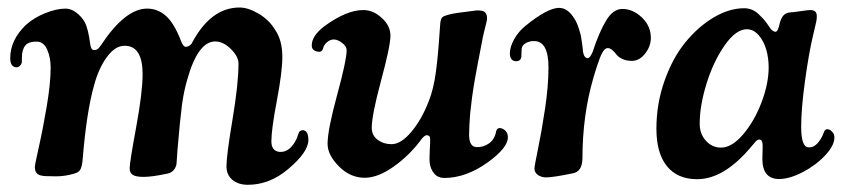

<svg xmlns="http://www.w3.org/2000/svg" viewBox="-20 -476 2289 522"><path d="M254.4 -353Q320.3 -452.6 379.9 -452.6Q409.2 -452.6 431.6 -432.4Q454.1 -412.1 472.2 -364.3Q478 -348.6 485.8 -348.6Q489.7 -348.6 494.9 -351.8Q500 -355 502 -359.4Q553.2 -455.6 631.3 -455.6Q654.8 -455.6 683.3 -438.7Q711.9 -421.9 728.5 -394Q747.6 -366.2 747.6 -321.3Q747.6 -280.8 732.7 -202.4Q717.8 -124 717.8 -91.8Q717.8 -64.9 740.7 -63Q768.6 -61.5 786.6 -99.1Q788.1 -103 790 -108.6Q792 -114.3 793 -116.5Q793.9 -118.7 796.9 -120.4Q799.8 -122.1 804.2 -122.1Q818.4 -120.1 818.4 -95.2Q818.4 -62.5 763.2 -16.1Q712.9 26.4 653.8 26.4Q627.9 26.4 611.8 12.9Q595.7 -0.5 595.7 -23.9Q595.7 -53.2 612.1 -150.9Q628.4 -248.5 628.4 -303.2Q628.4 -322.3 607.7 -342.8Q586.9 -363.3 564.9 -363.3Q518.1 -363.3 488.8 -258.8Q479.5 -226.6 474.6 -189.7Q469.7 -152.8 462.4 -66.9Q461.9 -60.1 461.4 -51.5Q460.9 -43 460.4 -37.1Q460 -31.2 459.5 -27.8Q453.6 -6.3 432.1 -3.4Q393.6 4.9 370.1 4.9Q350.6 4.9 341.6 -0.2Q332.5 -5.4 332.5 -19Q332.5 -34.2 350.1 -129.6Q367.7 -225.1 367.7 -274.4Q367.7 -351.6 318.8 -351.6Q293 -351.6 270.5 -320.8Q248 -290 235.8 -244.1Q215.3 -172.4 204.6 -41.5Q203.1 -24.4 198.7 -15.6Q194.3 -6.8 181.2 -3.9Q157.2 3.4 132.8 3.4Q99.6 3.4 93.3 1.5Q74.7 -1.5 74.7 -21.5Q74.7 -27.8 85.4 -75.4Q96.2 -123 106.9 -186Q117.7 -249 117.7 -292.5Q117.7 -319.3 108.4 -340.8Q99.1 -362.3 80.6 -362.8Q63.5 -363.3 53.7 -356.9Q42.5 -348.6 40 -329.1Q39.6 -323.2 39.6 -316.2Q39.6 -309.1 39.1 -305.2Q38.1 -300.8 33.7 -296.6Q29.3 -292.5 23.9 -293Q7.8 -294.4 7.8 -317.9Q7.8 -366.7 49.8 -407.7Q71.8 -427.7 102.8 -440.2Q133.8 -452.6 158.2 -452.6Q172.9 -452.6 187 -442.1Q201.2 -431.6 210 -416.5Q220.2 -397.5 225.6 -354Q228 -339.8 235.4 -339.8Q240.7 -339.8 244.1 -341.8Q247.6 -343.8 250.7 -348.1Q253.9 -352.5 254.4 -353Z M971.7 7.3Q932.1 7.3 901.4 -23.7Q870.6 -54.7 870.6 -85Q870.6 -122.6 896.5 -217.5Q922.4 -312.5 922.4 -338.9Q922.4 -351.1 909.2 -359.9Q900.4 -367.2 889.2 -368.7Q877.9 -369.1 868.9 -361.1Q859.9 -353 858.4 -344.2Q855.5 -334 844.7 -335.4Q827.6 -337.9 827.6 -352.5Q827.6 -378.4 861.3 -404.3Q921.9 -448.7 967.8 -448.7Q995.6 -448.7 1019.5 -425.8Q1041.5 -405.3 1041.5 -378.9Q1041.5 -351.1 1016.1 -257.1Q990.7 -163.1 990.7 -128.4Q990.7 -107.9 1006.8 -95.9Q1022.9 -84 1044.4 -84Q1070.3 -84 1098.6 -117.9Q1127 -151.9 1146 -201.7Q1158.2 -232.4 1164.6 -276.9Q1170.9 -321.3 1175.8 -397Q1176.3 -399.4 1176.5 -406Q1176.8 -412.6 1177.2 -415.5Q1177.7 -418.5 1179 -422.9Q1180.2 -427.2 1183.3 -429.7Q1186.5 -432.1 1191.4 -433.6Q1205.6 -439 1238.8 -442.9Q1244.1 -443.4 1256.1 -445.1Q1268.1 -446.8 1274.2 -447.5Q1280.3 -448.2 1289.6 -446.8Q1304.2 -444.3 1304.2 -425.8Q1304.2 -421.9 1302 -413.3Q1299.8 -404.8 1295.9 -388.7Q1292 -372.6 1289.1 -355.5Q1288.6 -353 1284.9 -334Q1281.2 -314.9 1280.3 -310.1Q1279.3 -305.2 1275.9 -286.9Q1272.5 -268.6 1271.2 -261Q1270 -253.4 1267.1 -236.3Q1264.2 -219.2 1263.2 -209.7Q1262.2 -200.2 1260.3 -184.8Q1258.3 -169.4 1257.6 -158.4Q1256.8 -147.5 1256.1 -134.5Q1255.4 -121.6 1255.4 -109.9Q1255.4 -77.6 1274.4 -76.2Q1292.5 -74.7 1308.8 -85.7Q1325.2 -96.7 1329.1 -120.1Q1332 -127 1335.9 -127.4Q1337.4 -127.9 1338.9 -127.9Q1348.1 -127 1354.5 -120.1Q1360.8 -113.3 1360.8 -102.5Q1360.8 -74.2 1306.2 -34.7Q1247.1 7.8 1188 7.8Q1170.9 7.8 1160.9 -3.7Q1150.9 -15.1 1148.4 -32.2Q1147 -43.5 1148.4 -66.7Q1149.9 -89.8 1149.4 -100.1Q1148.9 -108.4 1139.6 -108.4Q1135.3 -108.4 1127 -99.1Q1095.2 -55.2 1051.5 -23.9Q1007.8 7.3 971.7 7.3Z M1671.9 -451.7Q1700.7 -451.7 1725.1 -428.5Q1749.5 -405.3 1749.5 -373Q1749.5 -350.1 1733.9 -330.3Q1718.3 -310.5 1697.8 -310.5Q1682.6 -310.5 1671.6 -315.9Q1660.6 -321.3 1655.8 -327.9Q1650.9 -334.5 1644.8 -339.8Q1638.7 -345.2 1632.3 -345.2Q1623 -345.2 1615 -327.9Q1606.9 -310.5 1593.3 -264.6Q1563.5 -162.6 1563.5 -44.4Q1562.5 -7.8 1535.2 -4.4Q1485.8 5.9 1465.3 6.3Q1452.1 6.3 1442.6 -0.2Q1433.1 -6.8 1433.1 -17.6Q1433.1 -24.9 1442.6 -70.6Q1452.1 -116.2 1461.7 -179.4Q1471.2 -242.7 1471.2 -292.5Q1471.2 -363.8 1432.6 -364.3Q1419.9 -364.7 1409.7 -358.9Q1399.4 -353 1398.4 -344.2Q1397.9 -338.9 1397.7 -332Q1397.5 -325.2 1397.5 -322.3Q1396 -308.6 1381.3 -309.6Q1366.2 -311.5 1366.2 -331.1Q1366.2 -348.1 1377.7 -369.1Q1389.2 -390.1 1408.7 -405.8Q1468.8 -454.6 1500 -454.6Q1523.4 -454.6 1541 -426.3Q1544.9 -420.4 1548.1 -413.3Q1551.3 -406.2 1553.7 -398.4Q1556.2 -390.6 1557.9 -384.3Q1559.6 -377.9 1560.8 -369.4Q1562 -360.8 1562.7 -356.4Q1563.5 -352.1 1564.2 -344.5Q1564.9 -336.9 1564.9 -335.9Q1567.9 -317.9 1578.1 -317.9Q1584 -317.9 1591.3 -335Q1608.9 -388.7 1627.9 -420.2Q1647 -451.7 1671.9 -451.7Z M2248.5 -102.1Q2248.5 -80.1 2222.9 -53Q2197.3 -25.9 2161.6 -7.6Q2126 10.7 2098.1 10.7Q2052.7 10.7 2052.7 -44.4Q2052.7 -48.8 2053.2 -64.2Q2053.7 -79.6 2053.2 -85Q2052.2 -96.7 2043.9 -96.7Q2041 -96.7 2038.3 -94.7Q2035.6 -92.8 2031.2 -87.4Q2026.9 -82 2024.9 -80.1Q1949.7 11.2 1875.5 11.2Q1821.8 11.2 1793.2 -24.2Q1764.6 -59.6 1764.6 -126Q1764.6 -193.8 1786.6 -256.1Q1808.6 -318.4 1843.3 -360.8Q1877.9 -403.3 1920.2 -428.5Q1962.4 -453.6 2003.4 -453.6Q2014.2 -453.6 2023.9 -449.7Q2033.7 -445.8 2042 -438Q2050.3 -430.2 2055.2 -424.8Q2060.1 -419.4 2066.9 -409.7Q2073.7 -399.9 2074.7 -398.4Q2082 -389.6 2088.4 -389.6Q2095.2 -389.6 2100.1 -413.6Q2104 -427.2 2109.6 -433.6Q2115.2 -439.9 2125 -441.9Q2138.7 -442.9 2157.7 -445.8Q2176.8 -448.7 2183.6 -448.7Q2200.7 -448.7 2200.7 -432.1Q2200.7 -425.8 2199.7 -419.7Q2198.7 -413.6 2195.3 -400.1Q2191.9 -386.7 2190.4 -379.4Q2178.7 -330.1 2168.5 -255.1Q2158.2 -180.2 2158.2 -131.3Q2158.2 -77.6 2176.8 -75.7Q2190.4 -73.7 2201.9 -85.7Q2213.4 -97.7 2220.7 -118.2Q2224.1 -126 2231.4 -124.5Q2237.8 -123.5 2244.1 -115.7Q2248.5 -110.8 2248.5 -102.1ZM2010.3 -396.5Q1981 -396.5 1950.4 -353Q1919.9 -309.6 1901.1 -249.3Q1882.3 -189 1882.3 -139.6Q1882.3 -111.8 1899.2 -93.3Q1916 -74.7 1940.4 -74.7Q1969.7 -74.7 2000.5 -110.8Q2031.2 -147 2050.5 -198Q2069.8 -249 2069.8 -293Q2069.8 -317.4 2063.5 -340.3Q2057.1 -363.3 2043 -379.9Q2028.8 -396.5 2010.3 -396.5Z"/></svg>

Font: Cooper* SemiBold
Style: Italic
Weight: 600
Italic angle: -7°
Designer: Owen Earl
Foundry: indestructible type*
Version: Version 0.001